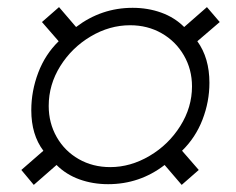

<svg xmlns="http://www.w3.org/2000/svg" viewBox="-20 -606 664 540"><path d="M139 -142 75 -86 40 -128 102 -182Q68 -227 68 -296Q68 -350 87.5 -401.5Q107 -453 145 -490L98 -544L146 -586L194 -530Q265 -584 353 -584Q396 -584 433.5 -570.5Q471 -557 498 -530L562 -586L598 -544L535 -490Q569 -443 569 -373Q569 -320 549.5 -269.5Q530 -219 492 -182L539 -128L491 -86L443 -142Q373 -88 284 -88Q241 -88 203.5 -101.5Q166 -115 139 -142ZM520 -363Q520 -411 497 -450.5Q474 -490 434.5 -512.5Q395 -535 346 -535Q288 -535 235 -503.5Q182 -472 149.5 -420Q117 -368 117 -308Q117 -260 139.5 -220.5Q162 -181 201.5 -158.5Q241 -136 290 -136Q347 -136 400.5 -167.5Q454 -199 487 -251.5Q520 -304 520 -363Z"/></svg>

Font: Chivo Thin Italic
Style: Regular
Weight: 100
Italic angle: -8.05°
Designer: Hector Gatti
Foundry: Omnibus-Type
Version: Version 1.007